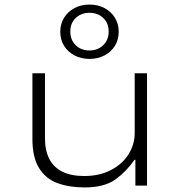

<svg xmlns="http://www.w3.org/2000/svg" viewBox="-20 -813 789 841"><path d="M350 8Q283 8 231.5 -11Q180 -30 151 -77Q122 -124 122 -204V-492H177V-207Q177 -154 196 -117Q215 -80 253 -61Q291 -42 349 -42Q416 -42 466.5 -68.5Q517 -95 543.5 -138Q570 -181 570 -230V-492H624V0H573V-113H569Q534 -62 485.5 -27Q437 8 350 8ZM372 -555Q335 -555 306 -570.5Q277 -586 260.5 -612.5Q244 -639 244 -674Q244 -708 260.5 -735Q277 -762 306 -777.5Q335 -793 372 -793Q409 -793 438 -777.5Q467 -762 483.5 -735Q500 -708 500 -674Q500 -639 483.5 -612.5Q467 -586 438 -570.5Q409 -555 372 -555ZM372 -592Q408 -592 432 -615Q456 -638 456 -675Q456 -712 432 -734.5Q408 -757 372 -757Q336 -757 312 -734.5Q288 -712 288 -675Q288 -638 311.5 -615Q335 -592 372 -592Z"/></svg>

Font: Nunito Sans 7pt Expanded ExtraLight
Style: Regular
Weight: 250
Width: 7
Designer: Vernon Adams
Foundry: Vernon Adams
Version: Version 3.101;gftools[0.9.27]